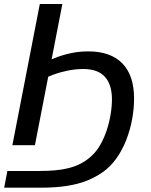

<svg xmlns="http://www.w3.org/2000/svg" viewBox="-32 -708 737 936"><path d="M3.9 125.5H158.7Q246.1 125.5 296.9 112.8Q370.6 96.2 420.4 46.4Q442.4 24.4 459.7 -7.1Q477.1 -38.6 489 -75.4Q501 -112.3 507.3 -150.6Q513.7 -189 513.7 -224.1Q513.7 -295.9 479.2 -333.7Q444.8 -371.6 373.5 -371.6Q333.5 -371.6 289.1 -361.8Q244.6 -352.1 203.1 -334L138.2 0H28.3L162.1 -688.5H272L219.7 -418.9L249.5 -430.7Q288.1 -444.3 324.2 -450.9Q360.4 -457.5 398.4 -457.5Q507.3 -457.5 564.5 -398.9Q621.6 -340.3 621.6 -228Q621.6 -178.2 612.1 -126.5Q602.5 -74.7 583.7 -26.1Q564.9 22.5 536.1 63.2Q507.3 104 468.8 131.3Q434.6 155.3 392.3 172.4Q350.1 189.5 294.7 198.2Q239.3 207 166 207H-11.7Z"/></svg>

Font: Arimo Medium
Style: Italic
Weight: 500
Italic angle: -12°
Designer: Steve Matteson
Foundry: Monotype Imaging Inc.
Version: Version 1.33